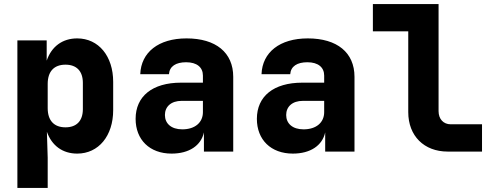

<svg xmlns="http://www.w3.org/2000/svg" viewBox="-20 -750 2440 950"><path d="M66 180H216V30L212 -98C236 -30 289 10 362 10C468 10 540 -78 540 -205V-345C540 -472 468 -560 362 -560C289 -560 235 -520 211 -450V-550H66ZM304 -120C247 -120 216 -154 216 -215V-335C216 -396 247 -430 304 -430C359 -430 390 -398 390 -340V-210C390 -152 359 -120 304 -120Z M829 10C916 10 975 -30 989 -95V0H1134V-370C1134 -490 1048 -560 903 -560C764 -560 678 -491 674 -383H816C819 -422 850 -442 901 -442C954 -442 984 -417 984 -376V-341H876C733 -341 651 -273 651 -162C651 -59 720 10 829 10ZM882 -110C827 -110 796 -139 796 -181C796 -222 826 -251 879 -251H984V-195C984 -144 945 -110 882 -110Z M1429 10C1516 10 1575 -30 1589 -95V0H1734V-370C1734 -490 1648 -560 1503 -560C1364 -560 1278 -491 1274 -383H1416C1419 -422 1450 -442 1501 -442C1554 -442 1584 -417 1584 -376V-341H1476C1333 -341 1251 -273 1251 -162C1251 -59 1320 10 1429 10ZM1482 -110C1427 -110 1396 -139 1396 -181C1396 -222 1426 -251 1479 -251H1584V-195C1584 -144 1545 -110 1482 -110Z M2195 0H2365V-135H2210C2174 -135 2150 -161 2150 -200V-730H1825V-595H2000V-195C2000 -78 2078 0 2195 0Z"/></svg>

Font: JetBrains Mono ExtraBold
Style: Regular
Weight: 800
Monospace: yes
Designer: Philipp Nurullin, Konstantin Bulenkov
Foundry: JetBrains
Version: Version 2.305